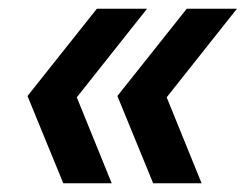

<svg xmlns="http://www.w3.org/2000/svg" viewBox="-20 -490 563 440"><path d="M408 -470H523L362 -267L442 -70H331L249 -270ZM317 -470 156 -267 236 -70H125L43 -270L202 -470Z"/></svg>

Font: MedMera Sans Semibold
Style: Italic
Weight: 600
Italic angle: -11°
Designer: Kasper Nordkvist
Foundry: UNCUT.wtf
Version: Version 1.300